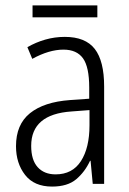

<svg xmlns="http://www.w3.org/2000/svg" viewBox="-20 -678 475 708"><path d="M219 -542Q295 -542 329.5 -497.5Q364 -453 364 -359V0H322L314 -85H312Q293 -44 261 -17Q229 10 172 10Q106 10 72.5 -33Q39 -76 39 -139Q39 -219 90.5 -260.5Q142 -302 238 -309L309 -314V-355Q309 -431 286 -463Q263 -495 214 -495Q161 -495 99 -461L81 -504Q112 -522 147 -532Q182 -542 219 -542ZM244 -267Q95 -257 95 -140Q95 -88 119 -61.5Q143 -35 185 -35Q247 -35 278.5 -84Q310 -133 310 -216V-272ZM339 -658V-614H100V-658Z"/></svg>

Font: Noto Sans Georgian Condensed Light
Style: Regular
Weight: 300
Width: 3
Designer: Monotype Design Team, Akaki Razmadze
Foundry: Google LLC
Version: Version 2.005; ttfautohint (v1.8.4.7-5d5b)